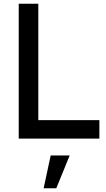

<svg xmlns="http://www.w3.org/2000/svg" viewBox="-20 -740 566 1025"><path d="M510.5 0H80V-720H184.5V-98.5H510.5ZM352 90H250.5L213 265H280.5Z"/></svg>

Font: Hauora SemiBold
Style: Regular
Weight: 600
Designer: Wayne Shih
Foundry: WCYS
Version: Version 1.001